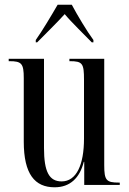

<svg xmlns="http://www.w3.org/2000/svg" viewBox="-20 -786 550 816"><path d="M132 -616V-606H138C176 -645 219 -686 255 -726C280 -695 348 -629 370 -606H377V-616C349 -654 309 -721 285 -766H225C199 -721 159 -654 132 -616ZM212 10C278 10 319 -30 336 -98H338V0H489V-10H486C432 -10 423 -19 423 -84V-536H275V-526H277C331 -526 337 -516 337 -447V-197C337 -86 305 -15 242 -15C189 -15 167 -56 167 -157V-536H17V-526H20C72 -526 81 -516 81 -454V-184C81 -46 128 10 212 10Z"/></svg>

Font: Noto Serif Display ExtraCondensed
Style: Regular
Weight: 400
Width: 2
Designer: Monotype Design Team
Foundry: Monotype Imaging Inc.
Version: Version 2.009